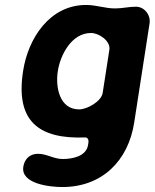

<svg xmlns="http://www.w3.org/2000/svg" viewBox="-20 -547 624 774"><path d="M74 125C63 195 183 207 231 207C391 207 497 102 521 -53L583 -453C588 -488 561 -520 528 -520C500 -520 472 -513 444 -513C403 -513 369 -527 327 -527C180 -527 93 -392 73 -260C42 -60 134 15 326 7C340 11 337 26 335 37C328 85 268 94 233 94C196 94 169 73 133 73C100 73 79 94 74 125ZM213 -260C223 -325 268 -414 347 -414C379 -414 426 -382 421 -347L394 -173C389 -138 331 -106 299 -106C220 -106 203 -195 213 -260Z"/></svg>

Font: Asimov Print
Style: Regular
Weight: 500
Designer: Google
Version: Version 2.000980: 2014